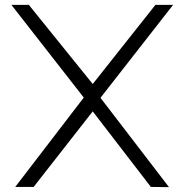

<svg xmlns="http://www.w3.org/2000/svg" viewBox="-20 -772 762 793"><path d="M43 0 326 -369 27 -752H99L363 -425L622 -752H695L395 -368L678 1L603 0L363 -312L119 0Z"/></svg>

Font: Milkman
Style: Regular
Weight: 300
Designer: Giulia Boggio / Martin Desinde
Version: Version 1.000